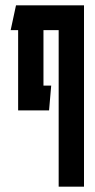

<svg xmlns="http://www.w3.org/2000/svg" viewBox="-20 -620 355 720"><path d="M295 -600V80H200V-507H143V-299H172L164 -206H48V-507H20L40 -600Z"/></svg>

Font: Karantina
Style: Regular
Weight: 400
Designer: Rony Koch
Foundry: Rony Koch
Version: Version 1.000; ttfautohint (v1.8.3)